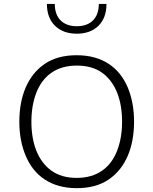

<svg xmlns="http://www.w3.org/2000/svg" viewBox="-20 -954 782 979"><path d="M371.1 -672.4C305.2 -672.4 251 -657.7 207.5 -627.9C121.1 -568.8 78.6 -462.9 78.6 -333.5C78.6 -268.6 89.4 -210.9 110.8 -160.2C153.3 -58.1 239.7 5.4 371.1 5.4C437 5.4 491.2 -9.3 534.7 -39.1C621.1 -98.1 663.6 -204.1 663.6 -333.5C663.6 -398.4 652.8 -456.1 631.8 -507.3C588.9 -608.9 503.4 -672.4 371.1 -672.4ZM371.1 -619.6C423.8 -619.6 467.3 -607.4 501.5 -582.5C569.8 -532.7 602.5 -443.4 602.5 -333.5C602.5 -278.8 594.2 -230 577.6 -186.5C544.4 -100.1 476.6 -46.9 371.1 -46.9C318.8 -46.9 275.4 -59.6 241.2 -84.5C172.9 -134.3 140.1 -223.6 140.1 -333.5C140.1 -388.2 148.4 -437 165 -480.5C198.2 -566.4 266.1 -619.6 371.1 -619.6ZM483.9 -934.1C483.9 -861.8 442.4 -820.3 371.6 -820.3C300.8 -820.3 259.3 -861.8 259.3 -934.1H219.2C219.2 -886.7 232.9 -849.6 260.3 -822.8C287.6 -795.9 324.7 -782.2 371.6 -782.2C418 -782.2 455.1 -795.9 482.4 -822.8C509.3 -849.6 522.9 -886.7 522.9 -934.1Z"/></svg>

Font: Estedad Light
Style: Regular
Weight: 300
Designer: Amin Abedi
Version: Version 7.3